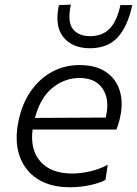

<svg xmlns="http://www.w3.org/2000/svg" viewBox="-20 -780 578 810"><path d="M274.5 10Q192.5 10 138 -25.2Q83.5 -60.5 62 -123.8Q40.5 -187 58.5 -271.5Q73.5 -343 110 -395.5Q146.5 -448 199.2 -476.8Q252 -505.5 315.5 -505.5Q384.5 -505.5 427.2 -476.2Q470 -447 485.2 -397.2Q500.5 -347.5 487 -287Q484.5 -274 480 -259.5Q475.5 -245 471.5 -233.5H117.5Q106.5 -148 151 -98Q195.5 -48 284 -48Q321.5 -48 361.8 -57.5Q402 -67 434.5 -85L425 -21.5Q407 -10 364.5 0Q322 10 274.5 10ZM315 -451Q253.5 -451 202 -410Q150.5 -369 127.5 -282.5L426 -284Q427 -289.5 428 -294Q442.5 -363 412.2 -407Q382 -451 315 -451ZM359.5 -576.5Q285 -576.5 247.2 -623.5Q209.5 -670.5 228.5 -758.5L279 -760.5Q263.5 -689 287 -658.2Q310.5 -627.5 360.5 -627.5Q411 -627.5 442 -658.5Q473 -689.5 488 -758.5H538Q519 -669.5 477 -623Q435 -576.5 359.5 -576.5Z"/></svg>

Font: Commissioner Light
Style: Italic
Weight: 300
Italic angle: -12°
Designer: Kostas Bartsokas
Foundry: Kostas Bartsokas
Version: Version 1.000; ttfautohint (v1.8.3)